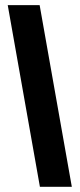

<svg xmlns="http://www.w3.org/2000/svg" viewBox="-20 -720 307 740"><path d="M132.8 -700.2 256.8 0H133.8L9.8 -700.2Z"/></svg>

Font: Quaderni
Style: Regular
Weight: 400
Designer: Romain Laurent, Daphné Lejeune, Alexandre D’Hubert
Foundry: ESAD Valence
Version: Version 1.000;FEAKit 1.0